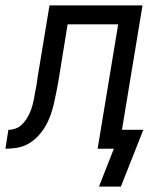

<svg xmlns="http://www.w3.org/2000/svg" viewBox="-60 -550 580 710"><path d="M387 140H306L361 0H301L377 -460H190L156 -250Q152 -229 148 -207.5Q144 -186 139 -165Q134 -144 126.5 -123Q119 -102 107.5 -82.5Q96 -63 80 -46Q64 -29 44 -18Q24 -7 2.5 -3.5Q-19 0 -40 0L-29 -70Q-16 -70 -3 -74.5Q10 -79 20 -88.5Q30 -98 37.5 -109.5Q45 -121 50.5 -133.5Q56 -146 59.5 -158.5Q63 -171 65.5 -184Q68 -197 70 -209.5Q72 -222 75 -235Q76 -242 77 -249.5Q78 -257 79 -264L123 -530H467L391 -70H470Z"/></svg>

Font: Iosevka Curly Oblique
Style: Regular
Weight: 400
Italic angle: -9°
Monospace: yes
Designer: Belleve Invis
Foundry: Belleve Invis
Version: Version 11.1.0; ttfautohint (v1.8.3)